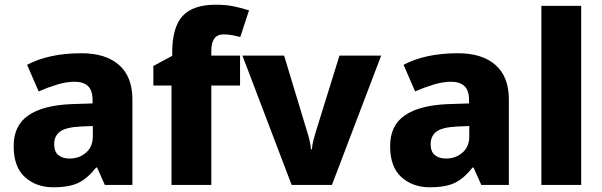

<svg xmlns="http://www.w3.org/2000/svg" viewBox="-20 -785 2557 815"><path d="M326 -559Q429 -559 485.5 -509Q542 -459 542 -363V0H425L392 -74H388Q353 -29 314 -9.5Q275 10 206 10Q134 10 86 -33Q38 -76 38 -165Q38 -252 100 -295Q162 -338 282 -343L373 -346V-359Q373 -402 353 -420Q333 -438 297 -438Q262 -438 222.5 -426Q183 -414 144 -397L95 -510Q140 -534 198 -546.5Q256 -559 326 -559ZM323 -248Q260 -245 235 -226.5Q210 -208 210 -173Q210 -141 228 -126.5Q246 -112 275 -112Q316 -112 345 -137Q374 -162 374 -206V-250Z M999 -422H877V0H708V-422H631V-505L711 -548V-562Q711 -669 755 -717Q799 -765 896 -765Q937 -765 970 -758.5Q1003 -752 1037 -741L1000 -628Q985 -632 967 -635.5Q949 -639 929 -639Q877 -639 877 -569V-549H999Z M1218 0 1009 -549H1186L1284 -225Q1288 -214 1293.5 -191Q1299 -168 1300 -151H1304Q1305 -169 1310.5 -190Q1316 -211 1320 -224L1421 -549H1598L1389 0Z M1924 -559Q2027 -559 2083.5 -509Q2140 -459 2140 -363V0H2023L1990 -74H1986Q1951 -29 1912 -9.5Q1873 10 1804 10Q1732 10 1684 -33Q1636 -76 1636 -165Q1636 -252 1698 -295Q1760 -338 1880 -343L1971 -346V-359Q1971 -402 1951 -420Q1931 -438 1895 -438Q1860 -438 1820.5 -426Q1781 -414 1742 -397L1693 -510Q1738 -534 1796 -546.5Q1854 -559 1924 -559ZM1921 -248Q1858 -245 1833 -226.5Q1808 -208 1808 -173Q1808 -141 1826 -126.5Q1844 -112 1873 -112Q1914 -112 1943 -137Q1972 -162 1972 -206V-250Z M2447 0H2278V-760H2447Z"/></svg>

Font: Noto Sans Canadian Aboriginal ExtraBold
Style: Regular
Weight: 800
Designer: Monotype Design Team, Typotheque's Kevin King
Foundry: Monotype Imaging Inc.
Version: Version 2.004; ttfautohint (v1.8.4.7-5d5b)